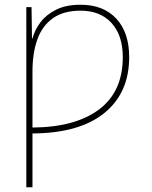

<svg xmlns="http://www.w3.org/2000/svg" viewBox="-20 -558 640 810"><path d="M91 232V-528H113L115 -396H117Q127 -433 151.5 -465Q176 -497 217.5 -517.5Q259 -538 320 -538Q416 -538 470.5 -479.5Q525 -421 525 -317Q525 -166 420 -81Q315 4 117 5V232ZM117 -20Q297 -21 397.5 -96Q498 -171 498 -317Q498 -409 450.5 -461Q403 -513 320 -513Q248 -513 203 -481Q158 -449 137.5 -391.5Q117 -334 117 -256Z"/></svg>

Font: Noto Sans Mono Thin
Style: Regular
Weight: 100
Designer: Monotype Design Team
Foundry: Monotype Imaging Inc.
Version: Version 2.014